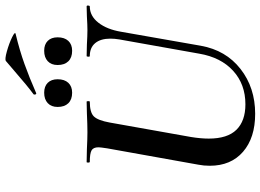

<svg xmlns="http://www.w3.org/2000/svg" viewBox="-150 -824 987 728"><g transform="rotate(-90 344.0 -459.5)"><path d="M562 -535Q562 -572 545 -592.5Q528 -613 496 -613Q493 -613 493.5 -619Q494 -625 496 -625L540 -624Q574 -622 594 -622Q614 -622 646 -624L684 -625Q688 -625 687.5 -619Q687 -613 684 -613Q648 -613 622.5 -580.5Q597 -548 588 -494L535 -192Q518 -97 447 -41.5Q376 14 277 14Q186 14 133 -32Q80 -78 80 -158Q80 -181 84 -201L146 -547Q150 -573 150 -580Q150 -600 138 -606.5Q126 -613 95 -613Q92 -613 92 -619Q92 -625 94 -625L143 -624Q183 -622 207 -622Q235 -622 279 -624L323 -625Q325 -625 325 -619Q325 -613 323 -613Q282 -613 267 -597.5Q252 -582 244 -538L189 -229Q183 -192 183 -162Q183 -91 216.5 -57Q250 -23 313 -23Q389 -23 440 -69.5Q491 -116 505 -198L559 -501Q562 -519 562 -535ZM462 -735Q462 -759 476.5 -772.5Q491 -786 516 -786Q540 -786 553.5 -772.5Q567 -759 567 -735Q567 -709 553.5 -694.5Q540 -680 516 -680Q490 -680 476 -694.5Q462 -709 462 -735ZM303 -735Q303 -759 317.5 -772.5Q332 -786 357 -786Q381 -786 394.5 -772.5Q408 -759 408 -735Q408 -709 394.5 -694.5Q381 -680 357 -680Q331 -680 317 -694.5Q303 -709 303 -735ZM355 -816Q351 -816 350 -820.5Q349 -825 352 -827Q382 -849 436 -896Q475 -929 477 -931Q483 -936 513.5 -927.5Q544 -919 567.5 -907.5Q591 -896 579 -894Q517 -879 465.5 -860.5Q414 -842 357 -817Z"/></g></svg>

Font: Cormorant Garamond
Style: Bold Italic
Weight: 700
Italic angle: -10°
Designer: Christian Thalmann (Catharsis Fonts)
Foundry: Catharsis Fonts
Version: Version 4.000